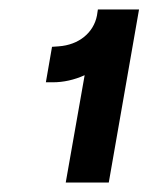

<svg xmlns="http://www.w3.org/2000/svg" viewBox="-20 -720 314 406"><path d="M159 -561 119 -334H210L274 -700H187L185 -687C178 -651 147 -625 104 -622L90 -621L77 -546H92C114 -546 137 -551 159 -561Z"/></svg>

Font: Fixel Display SemiBold
Style: Italic
Weight: 600
Italic angle: -10°
Designer: AlfaBravo + MacPaw
Foundry: Kyrylo Tkachov, Marchela Mozhyna, Serhii Makarenko, Maria Weinstein, Zakhar Kryvoshyya
Version: Version 1.210;Glyphs 3.2 (3217)